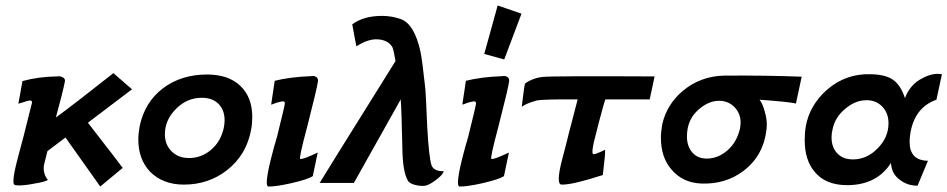

<svg xmlns="http://www.w3.org/2000/svg" viewBox="-20 -668 3459 701"><path d="M394 -401 462 -342 301 -220Q302 -218 347 -160.5Q392 -103 428 -55L346 13L219 -166L153 -116Q151 -108 140 -63Q137 -32 155 -11Q144 -4 107 2Q73 9 48 9Q36 9 32.5 6.5Q29 4 29 -8Q29 -32 46 -95Q53 -122 67 -174Q97 -292 97 -294Q97 -301 90 -301Q82 -301 66 -295Q48 -290 47 -289L62 -372Q120 -388 188 -389Q200 -391 209.5 -385.5Q219 -380 217 -371Q210 -334 184 -239Q250 -287 394 -401Z M897 -195Q880 -102 808 -46Q741 6 651 6Q574 6 527 -42Q485 -87 485 -159Q485 -180 490 -208Q509 -296 575.5 -346Q642 -396 736 -396Q814 -396 857.5 -354.5Q901 -313 901 -241Q901 -216 897 -195ZM797 -201Q800 -216 800 -229Q800 -266 778 -288.5Q756 -311 717 -311Q663 -311 623 -271Q582 -230 582 -178Q582 -140 606.5 -115.5Q631 -91 670 -91Q715 -91 750.5 -121Q786 -151 797 -201Z M1141 -372Q1137 -343 1101 -203Q1071 -91 1076 -88Q1083 -84 1140 -111L1122 -25Q1104 -13 1043 1Q984 14 959 13Q954 11 954 -2Q954 -28 970 -91Q973 -104 980.5 -131Q988 -158 992 -171Q1020 -284 1020 -290Q1020 -298 1013 -298Q1008 -298 990 -293Q972 -286 970 -286L983 -373Q1038 -387 1116 -390Q1127 -392 1134.5 -387Q1142 -382 1141 -372Z M1600 -43Q1598 -32 1578 -16Q1559 0 1540 8Q1526 13 1504 9Q1476 4 1469 -9Q1450 -41 1449 -129Q1446 -270 1443 -305Q1386 -204 1272 0H1147Q1148 -3 1424 -445Q1418 -482 1413 -495Q1399 -520 1364 -524Q1340 -527 1311 -515Q1306 -513 1296 -507.5Q1286 -502 1281 -499L1266 -579Q1307 -610 1375 -610Q1411 -610 1444 -598Q1493 -580 1515 -480Q1522 -447 1533 -343Q1534 -341 1540 -202Q1546 -96 1555 -66Q1563 -42 1600 -43Z M1797 -648 1884 -618 1821 -451 1748 -471ZM1839 -372Q1835 -343 1799 -203Q1769 -91 1774 -88Q1781 -84 1838 -111L1820 -25Q1802 -13 1741 1Q1682 14 1657 13Q1652 11 1652 -2Q1652 -28 1668 -91Q1671 -104 1678.5 -131Q1686 -158 1690 -171Q1718 -284 1718 -290Q1718 -298 1711 -298Q1706 -298 1688 -293Q1670 -286 1668 -286L1681 -373Q1736 -387 1814 -390Q1825 -392 1832.5 -387Q1840 -382 1839 -372Z M2370 -389 2352 -305H2190Q2188 -302 2168 -227Q2158 -187 2153 -168Q2143 -131 2143 -114Q2143 -105 2147 -105Q2154 -105 2169 -112Q2174 -114 2178.5 -116Q2183 -118 2185.5 -119.5Q2188 -121 2189 -121Q2191 -112 2181 -29Q2070 7 2031 6Q2020 6 2020 -15Q2020 -39 2033 -88Q2053 -164 2056 -178Q2069 -230 2089 -305Q1963 -306 1939 -301Q1900 -290 1885 -278L1890 -319Q1895 -362 1898 -364Q1907 -370 1911 -372Q1934 -384 1960 -387Q1993 -391 2370 -389Z M2907 -388 2886 -290Q2863 -296 2753 -304Q2765 -289 2772 -261Q2782 -228 2779 -199Q2769 -102 2697 -46Q2630 6 2539 2Q2471 -1 2430 -51Q2393 -95 2393 -165Q2393 -187 2398 -215Q2415 -288 2474 -337Q2538 -390 2624 -392Q2777 -393 2907 -388ZM2682 -200Q2684 -214 2684 -220Q2684 -254 2661.5 -277Q2639 -300 2605 -300Q2569 -300 2534 -271Q2500 -243 2491 -201Q2488 -184 2488 -170Q2488 -134 2507.5 -111.5Q2527 -89 2560 -89Q2602 -89 2636.5 -119.5Q2671 -150 2682 -200Z M3419 -397 3399 -304Q3320 -276 3304 -183Q3301 -165 3301 -150Q3301 -82 3368 -81L3330 10Q3293 10 3266 -11Q3235 -33 3233 -73Q3181 8 3073 8Q2994 8 2954 -41Q2918 -84 2918 -156Q2918 -184 2922 -207Q2936 -284 2999 -340Q3068 -400 3159 -397Q3214 -396 3241.5 -376Q3269 -356 3284 -310Q3303 -360 3347 -382Q3385 -403 3419 -397ZM3224 -218Q3224 -256 3200 -280Q3176 -304 3138 -302Q3100 -300 3065 -270Q3029 -240 3020 -197Q3016 -182 3016 -167Q3016 -130 3037 -108Q3058 -86 3094 -86Q3145 -86 3184 -126Q3224 -166 3224 -218Z"/></svg>

Font: GFS Neohellenic Rg
Style: Bold Italic
Weight: 700
Italic angle: -12°
Designer: Designed by Takis Katsoulidis and George D. Matthiopoulos.
Foundry: Designed by Takis Katsoulidis and George D. Matthiopoulos.
Version: Version 1.0